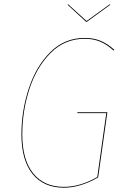

<svg xmlns="http://www.w3.org/2000/svg" viewBox="-20 -867 580 896"><path d="M513 -635 510 -631Q480 -659 448 -672.5Q416 -686 375 -686Q282 -686 216 -619.5Q150 -553 117 -450.5Q84 -348 84 -240Q84 -121 135 -58Q186 5 278 5Q354 5 434 -41L476 -339H341V-343H481L438 -39Q354 9 278 9Q184 9 132 -55Q80 -119 80 -240Q80 -349 114 -453Q148 -557 214.5 -623.5Q281 -690 375 -690Q417 -690 449.5 -676.5Q482 -663 513 -635ZM495 -845 385 -765H382L295 -845L298 -847L384 -769L492 -847Z"/></svg>

Font: Fira Sans Condensed Four
Style: Italic
Weight: 100
Width: 3
Italic angle: -8°
Designer: bBox Type GmbH & Carrois Corporate GbR & Edenspiekermann AG
Foundry: bBox Type GmbH & Carrois Corporate GbR & Edenspiekermann AG
Version: Version 4.301